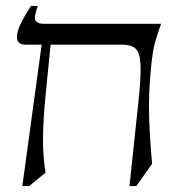

<svg xmlns="http://www.w3.org/2000/svg" viewBox="-20 -605 594 645"><path d="M489 -395Q478 -290 481 -209.5Q484 -129 491 -55L438 20H415L445 -263Q454 -347 452 -388Q450 -429 435 -442Q420 -455 390 -455H150Q140 -355 132.5 -278.5Q125 -202 124.5 -141Q124 -80 133 -25L78 20H55L120 -455H64Q54 -455 45.5 -460.5Q37 -466 37 -481Q37 -502 52.5 -531.5Q68 -561 84 -585H107Q92 -545 100 -535Q108 -525 125 -525H521Q509 -490 503 -470Q497 -450 494.5 -434.5Q492 -419 489 -395Z"/></svg>

Font: Bona Nova
Style: Italic
Weight: 400
Italic angle: -4°
Designer: Mateusz Machalski
Foundry: Capitalics
Version: Version 4.001; ttfautohint (v1.8.3)